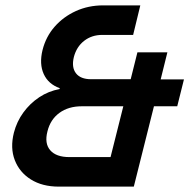

<svg xmlns="http://www.w3.org/2000/svg" viewBox="-20 -695 705 715"><path d="M199.2 0Q137.5 0 95 -26.7Q52.5 -53.3 35 -98.8Q17.5 -144.2 31.7 -200.8Q42.5 -242.5 67.1 -276.2Q91.7 -310 126.2 -332.9Q160.8 -355.8 201.7 -363.3L202.5 -366.7Q160 -381.7 142.9 -419.2Q125.8 -456.7 138.3 -508.3Q150.8 -558.3 183.3 -595.4Q215.8 -632.5 262.5 -653.8Q309.2 -675 364.2 -675H502.5L475.8 -565H360.8Q321.7 -565 293.3 -542.9Q265 -520.8 255 -482.5Q245.8 -444.2 262.9 -422.1Q280 -400 319.2 -400H466.7L491.7 -500H603.3L578.3 -399.2H665L640 -299.2H553.3L478.3 0ZM238.3 -110H391.7L439.2 -299.2H284.2Q235 -299.2 201.2 -274.6Q167.5 -250 156.7 -205.8Q145 -160.8 167.1 -135.4Q189.2 -110 238.3 -110Z"/></svg>

Font: Funnel Sans SemiBold
Style: Italic
Weight: 600
Italic angle: -14.036°
Designer: NORD ID, Kristian Moeller
Foundry: Dicotype
Version: Version 1.000